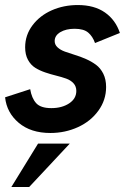

<svg xmlns="http://www.w3.org/2000/svg" viewBox="-29 -518 496 762"><path d="M170.9 9.8Q93.3 9.8 45.4 -30.5Q-2.4 -70.8 -8.8 -131.8L90.8 -164.1Q96.7 -128.4 114.5 -108.6Q132.3 -88.9 174.8 -88.9Q216.8 -88.9 245.4 -107.7Q273.9 -126.5 273.9 -157.2Q273.9 -175.3 262.7 -187.5Q251.5 -199.7 233.6 -206.1Q215.8 -212.4 194.1 -217.8Q172.4 -223.1 150.6 -230.5Q128.9 -237.8 111.1 -248.8Q93.3 -259.8 82 -280.5Q70.8 -301.3 70.8 -330.1Q70.8 -378.9 100.1 -417.7Q129.4 -456.5 176.8 -477.3Q224.1 -498 279.8 -498Q345.2 -498 387.5 -468.5Q429.7 -439 446.8 -387.2L348.1 -347.2Q338.9 -373.5 321 -388.7Q303.2 -403.8 267.1 -403.8Q232.9 -403.8 210.4 -390.4Q188 -377 188 -355Q188 -340.8 199.2 -330.3Q210.4 -319.8 228.5 -313.2Q246.6 -306.6 268.3 -300Q290 -293.5 311.8 -283.9Q333.5 -274.4 351.6 -261.2Q369.6 -248 380.9 -225.6Q392.1 -203.1 392.1 -172.9Q392.1 -121.1 361.6 -78.9Q331.1 -36.6 280.3 -13.4Q229.5 9.8 170.9 9.8ZM16.1 224.1 122.1 51.8H248L86.9 224.1Z"/></svg>

Font: HK Grotesk Legacy
Style: Bold Italic
Weight: 700
Italic angle: -13°
Designer: Alfredo Marco Pradil
Foundry: Hanken Design Co.
Version: Version 2.022;PS 002.022;hotconv 1.0.88;makeotf.lib2.5.64775